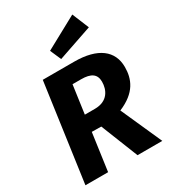

<svg xmlns="http://www.w3.org/2000/svg" viewBox="-224 -1065 1055 1181"><g transform="rotate(-30 303.5 -475.0)"><path d="M531 -831 482 -950 252 -825 286 -747ZM601 -509C601 -624 515 -693 347 -693H124L27 0H188L225 -265L292 -264L397 0H573L443 -291C570 -344 601 -425 601 -509ZM269 -578H330C400 -578 434 -555 434 -501C434 -444 405 -378 312 -378H241Z"/></g></svg>

Font: Fira Sans
Style: Bold Italic
Weight: 700
Italic angle: -8°
Designer: bBox Type GmbH & Carrois Corporate GbR & Edenspiekermann AG
Foundry: bBox Type GmbH & Carrois Corporate GbR & Edenspiekermann AG
Version: Version 4.301;PS 004.301;hotconv 1.0.88;makeotf.lib2.5.64775